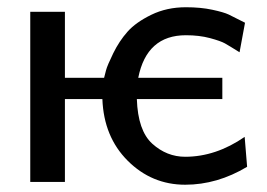

<svg xmlns="http://www.w3.org/2000/svg" viewBox="-20 -505 742 533"><path d="M64 0V-472.2H160.2V-289.1H269Q271 -296.9 274.4 -310.1Q277.8 -323.2 294.4 -357.2Q311 -391.1 334 -417Q356.9 -442.9 399.9 -463.9Q442.9 -484.9 496.1 -484.9Q537.1 -484.9 569.1 -478Q601.1 -471.2 615 -464.6Q628.9 -458 660.2 -441.9L645 -359.9Q616.2 -377.9 604.5 -384.5Q592.8 -391.1 563 -399.2Q533.2 -407.2 496.1 -407.2Q387.2 -407.2 363.8 -289.1H597.2V-230H359.9Q362.8 -142.1 402.8 -106Q442.9 -69.8 494.1 -69.8Q579.1 -69.8 659.2 -125L666 -42Q583 7.8 494.1 7.8Q401.4 7.8 334.7 -58.6Q268.1 -125 264.2 -230H160.2V0Z"/></svg>

Font: CMU Bright
Style: SemiBold
Weight: 600
Version: Version 0.7.0